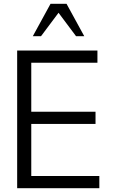

<svg xmlns="http://www.w3.org/2000/svg" viewBox="-20 -987 601 1007"><path d="M491 -658V-722H70V0H501V-64H144V-337H481V-401H144V-658ZM152 -797H195L287 -920L379 -797H422L329 -967H245Z"/></svg>

Font: Perun Light
Style: Regular
Weight: 300
Foundry: Copyright (c) Stefan Peev, Context Ltd, 2016
Version: Version 1.089